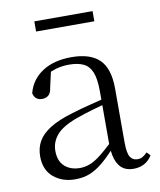

<svg xmlns="http://www.w3.org/2000/svg" viewBox="-82 -777 715 857"><g transform="rotate(-10 275.5 -349.0)"><path d="M190 14Q132 14 92.5 -19Q53 -52 53 -114Q53 -152 70 -182Q87 -212 125.5 -236Q164 -260 228 -279Q270 -292 315 -303Q342 -310 366 -316V-354Q366 -411 353.5 -441Q341 -471 315.5 -483Q290 -495 250 -495Q221 -495 191 -487Q179 -483 166 -478L150 -407Q147 -384 135.5 -374.5Q124 -365 107 -365Q74 -365 67 -398Q83 -458 135 -492Q187 -526 267 -526Q352 -526 393.5 -485.5Q435 -445 435 -354V-111Q435 -61 446.5 -43.5Q458 -26 479 -26Q492 -26 502 -31.5Q512 -37 524 -49L539 -33Q524 -9 502.5 2Q481 13 455 13Q411 13 390 -17Q372 -42 368 -84Q339 -53 313 -32Q285 -9 256 2.5Q227 14 190 14ZM366 -291Q343 -285 319 -278Q278 -266 242 -253Q177 -229 150.5 -197.5Q124 -166 124 -126Q124 -80 150.5 -56Q177 -32 220 -32Q243 -32 266 -41Q289 -50 318 -73Q339 -90 366 -115ZM132 -666V-712H396V-666Z"/></g></svg>

Font: Early Summer Mincho Light
Style: Regular
Weight: 300
Designer: GuiWonder
Version: Version 1.002